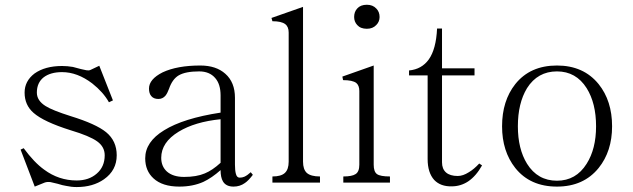

<svg xmlns="http://www.w3.org/2000/svg" viewBox="-20 -756 2625 796"><path d="M78.1 -141.6 65.4 -135.7 124 17.6 165 1Q175.8 -2.9 189.5 -1Q198.2 1 218.8 5.9Q240.2 12.7 253.9 14.6Q275.4 19.5 297.9 19.5Q365.2 19.5 411.1 -12.7Q463.9 -49.8 463.9 -112.3Q463.9 -171.9 419.9 -208Q377.9 -242.2 273.4 -274.4Q196.3 -298.8 168.9 -316.4Q132.8 -338.9 132.8 -372.1Q132.8 -413.1 161.1 -435.5Q189.5 -457 237.3 -457Q300.8 -457 362.3 -410.2Q408.2 -374 431.6 -332L448.2 -339.8L391.6 -483.4L354.5 -465.8Q347.7 -462.9 337.9 -464.8Q331.1 -465.8 315.4 -469.7Q294.9 -475.6 282.2 -478.5Q259.8 -482.4 237.3 -482.4Q167 -482.4 123 -451.2Q82 -419.9 82 -372.1Q82 -320.3 119.1 -288.1Q161.1 -251 273.4 -215.8Q351.6 -192.4 382.8 -169.9Q414.1 -147.5 414.1 -112.3Q414.1 -64.5 380.9 -36.1Q348.6 -7.8 297.9 -7.8Q223.6 -7.8 163.1 -52.7Q122.1 -82 78.1 -141.6Z M1028.3 -31.2 1019.5 -42Q1005.9 -29.3 993.2 -23.4Q984.4 -19.5 973.6 -19.5Q961.9 -19.5 958 -35.2Q954.1 -48.8 954.1 -73.2V-350.6Q954.1 -415 914.1 -450.2Q876 -484.4 810.5 -484.4Q714.8 -484.4 654.3 -456.1Q597.7 -427.7 597.7 -388.7Q597.7 -368.2 607.4 -357.4Q617.2 -345.7 636.7 -345.7Q654.3 -345.7 666 -359.4Q673.8 -369.1 680.7 -387.7Q694.3 -427.7 720.7 -443.4Q749 -460 805.7 -460Q848.6 -460 872.1 -432.6Q894.5 -407.2 894.5 -360.4V-289.1Q740.2 -265.6 660.2 -215.8Q582 -168 582 -99.6Q582 -47.9 616.2 -16.6Q653.3 17.6 723.6 17.6Q779.3 17.6 823.2 -2Q858.4 -18.6 894.5 -50.8Q894.5 -20.5 904.3 -3.9Q917 17.6 948.2 17.6Q974.6 17.6 995.1 2.9Q1009.8 -6.8 1028.3 -31.2ZM894.5 -261.7V-81.1Q860.4 -49.8 829.1 -37.1Q794.9 -22.5 743.2 -22.5Q697.3 -22.5 671.9 -44.9Q648.4 -66.4 648.4 -101.6Q648.4 -166 720.7 -210Q788.1 -251 894.5 -261.7Z M1109.4 1H1306.6V-24.4Q1268.6 -24.4 1252 -39.1Q1236.3 -53.7 1236.3 -85.9V-727.5L1105.5 -681.6L1109.4 -668Q1146.5 -668 1162.1 -656.2Q1176.8 -645.5 1176.8 -621.1V-85.9Q1176.8 -53.7 1161.1 -39.1Q1145.5 -24.4 1109.4 -24.4Z M1501 -736.3Q1474.6 -736.3 1460.9 -720.7Q1448.2 -707 1448.2 -685.5Q1448.2 -666 1460.9 -652.3Q1474.6 -636.7 1501 -636.7Q1525.4 -636.7 1540 -652.3Q1553.7 -666 1553.7 -685.5Q1553.7 -707 1540 -720.7Q1525.4 -736.3 1501 -736.3ZM1403.3 1V-24.4Q1439.5 -24.4 1454.1 -34.2Q1469.7 -43.9 1469.7 -73.2V-378.9Q1469.7 -401.4 1457 -412.1Q1441.4 -423.8 1402.3 -423.8L1399.4 -438.5L1529.3 -484.4V-73.2Q1529.3 -43.9 1543 -34.2Q1556.6 -24.4 1596.7 -24.4V1Z M1675.8 -443.4H1752.9V-96.7Q1752.9 -40 1780.3 -9.8Q1806.6 17.6 1852.5 16.6Q1889.6 16.6 1920.9 -3.9Q1954.1 -26.4 1978.5 -70.3L1966.8 -78.1Q1945.3 -54.7 1923.8 -42Q1899.4 -26.4 1877.9 -26.4Q1845.7 -26.4 1829.1 -41Q1812.5 -55.7 1812.5 -83V-443.4H1947.3V-472.7H1812.5V-637.7H1792Q1788.1 -552.7 1757.8 -509.8Q1728.5 -468.8 1675.8 -463.9Z M2289.1 -484.4Q2177.7 -484.4 2116.2 -407.2Q2061.5 -337.9 2061.5 -232.4Q2061.5 -128.9 2116.2 -59.6Q2177.7 17.6 2289.1 17.6Q2399.4 17.6 2461.9 -59.6Q2517.6 -128.9 2517.6 -232.4Q2517.6 -337.9 2461.9 -407.2Q2399.4 -484.4 2289.1 -484.4ZM2289.1 -460Q2368.2 -460 2412.1 -390.6Q2451.2 -328.1 2451.2 -232.4Q2451.2 -138.7 2412.1 -77.1Q2368.2 -6.8 2289.1 -6.8Q2209 -6.8 2165 -77.1Q2127 -138.7 2127 -232.4Q2127 -328.1 2165 -390.6Q2209 -460 2289.1 -460Z"/></svg>

Font: Batang
Style: Regular
Weight: 400
Version: Version 2.21